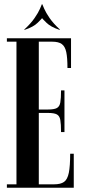

<svg xmlns="http://www.w3.org/2000/svg" viewBox="-20 -878 400 898"><path d="M12.2 0V-16H57V-683H12.2V-699H312.2V-560H295.5Q295.5 -608 289.9 -634.5Q284.2 -661 269 -672Q253.8 -683 224.5 -683H161.5V-365.8H204.2Q233.5 -365.8 246.1 -372.8Q258.8 -379.8 262.1 -399Q265.5 -418.2 265.5 -455.2H281.5V-260.2H265.5Q265.5 -298 262.1 -316.9Q258.8 -335.8 246.1 -342.8Q233.5 -349.8 204.2 -349.8H161.5V-16H234.2Q263.5 -16 279.5 -27.2Q295.5 -38.5 301.9 -69.8Q308.2 -101 308.2 -159H325V0ZM95.5 -738.5 92.8 -739.2Q124 -767.8 141.6 -793.4Q159.2 -819 167 -837.1Q174.8 -855.2 175.8 -858.2H177.8L178 -794.5Q176 -791.2 156.2 -771.6Q136.5 -752 95.5 -738.5ZM258 -738.5Q217.2 -752 197.4 -771.6Q177.5 -791.2 175.5 -794.5L175.8 -858.2H177.8Q179 -855.2 186.8 -837.1Q194.5 -819 212.1 -793.4Q229.8 -767.8 260.8 -739.2Z"/></svg>

Font: Emberly Black
Style: Regular
Weight: 900
Designer: Rajesh Rajput
Foundry: Rajesh Rajput
Version: Version 1.000